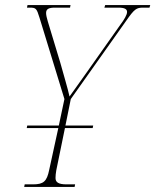

<svg xmlns="http://www.w3.org/2000/svg" viewBox="-20 -734 610 754"><path d="M75 0H273L275 -10H241C210 -10 198 -18 198 -35C198 -45 199 -52 201 -65L235 -231H344L346 -241H237L258 -345L476 -653C508 -699 516 -704 542 -704H567L570 -714H393L390 -704H445C470 -704 479 -698 479 -687C479 -676 468 -657 452 -636L320 -449C290 -406 269 -378 253 -355C247 -384 227 -450 217 -487L168 -649C164 -663 161 -674 161 -683C161 -699 172 -704 196 -704H255L257 -714H88L86 -704H97C121 -704 124 -701 135 -665L233 -345L211 -241H87L85 -231H209L173 -66C164 -22 151 -10 110 -10H77Z"/></svg>

Font: Noto Serif Display Condensed Thin
Style: Italic
Weight: 100
Width: 3
Italic angle: -12°
Designer: Monotype Design Team
Foundry: Monotype Imaging Inc.
Version: Version 2.009